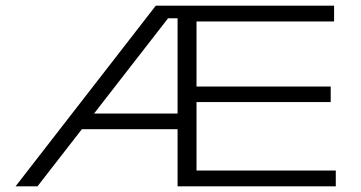

<svg xmlns="http://www.w3.org/2000/svg" viewBox="-20 -659 1278 679"><path d="M35 0 531 -639H628.5L628 -594.5H574.5L112.5 0ZM243.5 -202V-257.5H613.5V-202ZM616 0V-56H1167.5V0ZM608 0V-639H675V0ZM643.5 -298V-353H1149.5V-298ZM616 -583V-639H1161.5V-583Z"/></svg>

Font: Anek Latin Expanded Light
Style: Regular
Weight: 300
Width: 7
Designer: Yesha Goshar
Foundry: Ek Type
Version: Version 1.003